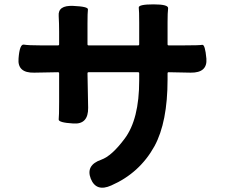

<svg xmlns="http://www.w3.org/2000/svg" viewBox="-20 -806 1040 880"><path d="M490 44Q421 75 396 13Q372 -49 444 -74Q492 -91 551 -170Q618 -259 618 -437V-470Q618 -475 613 -475H386Q381 -475 381 -470L384 -312Q385 -235 316 -240Q247 -244 249 -259Q251 -274 251 -339V-470Q251 -475 246 -475L137 -473Q59 -471 65 -538Q70 -605 89.5 -601.5Q109 -598 166 -598H246Q251 -598 251 -603V-661Q251 -697 249 -733Q245 -782 315 -779Q385 -776 383 -762.5Q381 -749 381 -697V-603Q381 -598 386 -598H613Q618 -598 618 -603V-703Q618 -756 616 -771Q614 -786 684 -786Q753 -786 750.5 -767.5Q748 -749 748 -703V-603Q748 -598 753 -598H822Q894 -598 907 -600.5Q920 -603 926 -537Q931 -472 854 -473L753 -475Q748 -475 748 -470V-442Q748 -246 688 -136Q620 -13 490 44Z"/></svg>

Font: Resource Han Rounded JP
Style: Bold
Weight: 700
Designer: Cyano Hao (round all glyphs); Ryoko NISHIZUKA 西塚涼子 (kana, bopomofo & ideographs); Paul D. Hunt (Latin, Greek & Cyrillic)
Foundry: Cyano Hao
Version: 0.990